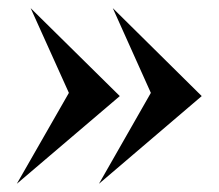

<svg xmlns="http://www.w3.org/2000/svg" viewBox="-20 -512 533 468"><path d="M254.9 -492.2 471.7 -277.8 221.2 -64 347.7 -285.6ZM54.7 -492.2 272 -277.8 21 -64 147.9 -285.6Z"/></svg>

Font: Some Time Later
Style: Regular
Weight: 400
Version: Version 003.300